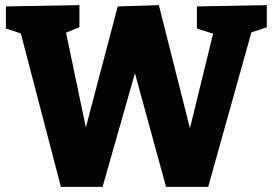

<svg xmlns="http://www.w3.org/2000/svg" viewBox="-20 -727 1060 747"><path d="M746 -702 1018 -707V-621L958 -601L790 0H626L505 -442L379 0H217L61 -597L3 -616V-702L289 -707V-621L237 -600L314 -231L438 -702L598 -707L719 -228L809 -596L746 -616Z"/></svg>

Font: Bitter ExtraBold
Style: Regular
Weight: 800
Designer: Sol Matas, and Bitter project Authors
Foundry: Sol Matas
Version: Version 2.001